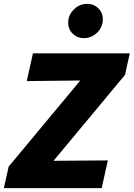

<svg xmlns="http://www.w3.org/2000/svg" viewBox="-29 -977 694 997"><path d="M-9 0 16 -112 388 -559 110 -556 142 -700H645L620 -588L249 -142L531 -144L499 0ZM406 -779Q372 -779 348.5 -802Q325 -825 325 -859Q325 -899 354.5 -928Q384 -957 424 -957Q458 -957 481.5 -934Q505 -911 505 -877Q505 -837 476 -808Q447 -779 406 -779Z"/></svg>

Font: Red Hat Mono
Style: Bold Italic
Weight: 700
Italic angle: -12°
Monospace: yes
Designer: Pentagram, MCKL
Foundry: Pentagram, MCKL
Version: Version 1.023; ttfautohint (v1.8.3)